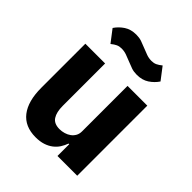

<svg xmlns="http://www.w3.org/2000/svg" viewBox="-210 -877 1017 1017"><g transform="rotate(45 298.0 -369.0)"><path d="M63 0ZM379 -88H374Q367 -68 355.5 -50Q344 -32 326 -18Q308 -4 283.5 4Q259 12 227 12Q146 12 104.5 -41.5Q63 -95 63 -195V-525H211V-208Q211 -160 228 -134Q245 -108 286 -108Q303 -108 320 -113Q337 -118 350 -127.5Q363 -137 371 -151Q379 -165 379 -184V-525H527V0H379ZM372 -601Q349 -601 331.5 -607Q314 -613 295 -621Q273 -630 255 -636.5Q237 -643 217 -643Q200 -643 187 -637Q174 -631 158 -618L106 -686Q124 -713 152 -731.5Q180 -750 220 -750Q243 -750 260.5 -744Q278 -738 297 -730Q319 -721 337 -714.5Q355 -708 375 -708Q392 -708 405 -714Q418 -720 434 -733L486 -665Q468 -638 440 -619.5Q412 -601 372 -601Z"/></g></svg>

Font: Aneliza ExtraBold
Style: Regular
Weight: 800
Designer: Mike Abbink, Paul van der Laan, Pieter van Rosmalen
Foundry: Bold Monday
Version: Version 3.001;September 8, 2019;FontCreator 11.5.0.2425 64-b